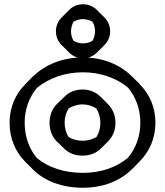

<svg xmlns="http://www.w3.org/2000/svg" viewBox="-20 -833 776 903"><path d="M370 -743C386 -743 403 -738 415 -731C423 -717 427 -702 427 -686C427 -670 422 -653 415 -641C401 -633 386 -629 370 -629C354 -629 338 -634 326 -641C318 -655 314 -670 314 -686C314 -702 319 -719 326 -731C340 -739 354 -743 370 -743ZM370 -813C344 -813 322 -803 305 -786L270 -751C253 -734 243 -711 243 -686C243 -660 253 -638 270 -621L305 -586C322 -569 344 -559 370 -559C396 -559 419 -569 436 -586L471 -621C488 -638 498 -660 498 -686C498 -712 488 -734 471 -751L436 -786C419 -803 396 -813 370 -813ZM213 -256C213 -221 225 -190 246 -169L282 -134L283 -133C305 -112 333 -101 368 -101C402 -101 433 -113 454 -134L489 -169L490 -170C511 -192 523 -221 523 -256C523 -291 509 -322 488 -343L453 -378L452 -379C430 -400 401 -412 368 -412C334 -412 305 -400 283 -378L247 -343C226 -322 213 -291 213 -256ZM284 -256C284 -282 291 -304 303 -323C321 -334 343 -342 368 -342C392 -342 414 -335 433 -323C444 -305 452 -282 452 -256C452 -231 446 -208 434 -189C416 -178 393 -171 368 -171C342 -171 320 -178 302 -189C291 -207 284 -230 284 -256ZM96 -256C96 -320 118 -377 154 -420C210 -466 286 -493 370 -493C453 -493 528 -466 582 -421C619 -376 640 -320 640 -256C640 -192 619 -136 582 -91C528 -46 455 -20 370 -20C281 -20 206 -46 153 -90C116 -135 96 -192 96 -256ZM25 -256C25 -183 52 -119 99 -72L134 -37C188 18 271 50 370 50C465 50 545 18 600 -37H601L636 -73C683 -120 711 -183 711 -256C711 -329 683 -391 636 -438V-439L600 -474C544 -530 462 -563 370 -563C276 -563 193 -530 136 -474H135L100 -438C53 -391 25 -329 25 -256Z"/></svg>

Font: Hussar Press
Style: Bold
Weight: 700
Foundry: Cannot Into Space Fonts
Version: Version 1.43